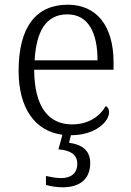

<svg xmlns="http://www.w3.org/2000/svg" viewBox="-20 -564 554 815"><path d="M246 231C318 231 363 197 363 128C363 73 326 49 273 42L281 10C388 10 443 -50 443 -87C443 -101 437 -110 429 -114C405 -72 358 -36 286 -36C186 -36 126 -110 125 -268H462V-299C462 -457 388 -544 268 -544C134 -544 59 -451 59 -263C59 -104 129 -7 245 8L228 70C278 74 308 91 308 131C308 172 281 192 240 192C219 192 199 188 175 183V221C199 228 225 231 246 231ZM394 -308H127C134 -431 175 -503 266 -503C355 -503 394 -425 394 -308Z"/></svg>

Font: Noto Serif Light
Style: Regular
Weight: 300
Designer: Monotype Design Team
Foundry: Monotype Imaging Inc.
Version: Version 2.013